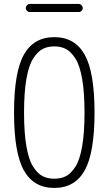

<svg xmlns="http://www.w3.org/2000/svg" viewBox="-20 -925 540 955"><path d="M127.9 -905.3H372.1Q379.9 -905.3 385.7 -898.9Q391.6 -892.6 391.6 -884.8Q391.6 -877 385.7 -871.1Q379.9 -865.2 372.1 -865.2H127.9Q120.1 -865.2 114.3 -871.1Q108.4 -877 108.4 -884.8Q108.4 -892.6 114.3 -898.9Q120.1 -905.3 127.9 -905.3ZM308.1 -681.2Q283.2 -694.3 250 -694.3Q216.8 -694.3 191.9 -681.2Q167 -668 145 -633.8Q123 -599.6 111.3 -532.2Q99.6 -464.8 99.6 -364.7Q99.6 -264.6 111.3 -197.3Q123 -129.9 145 -95.7Q167 -61.5 191.9 -48.8Q216.8 -36.1 250 -36.1Q283.2 -36.1 308.1 -48.8Q333 -61.5 355 -95.7Q377 -129.9 388.7 -197.3Q400.4 -264.6 400.4 -364.7Q400.4 -464.8 388.7 -532.2Q377 -599.6 355 -633.8Q333 -668 308.1 -681.2ZM401.4 -77.6Q352.5 9.8 250 9.8Q147.5 9.8 98.6 -77.6Q49.8 -165 49.8 -365.2Q49.8 -565.4 98.6 -652.8Q147.5 -740.2 250 -740.2Q352.5 -740.2 401.4 -652.8Q450.2 -565.4 450.2 -365.2Q450.2 -165 401.4 -77.6Z"/></svg>

Font: Rounded Mgen+ 1m light
Style: Regular
Weight: 200
Designer: [Source Han Sans]
Ryoko NISHIZUKA  (kana & ideographs); Paul D. Hunt (Latin, Greek & Cyrillic); Wenlong ZHANG  (bopomofo
Version: Version 1.059.20150602